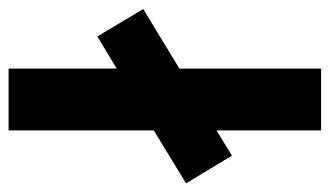

<svg xmlns="http://www.w3.org/2000/svg" viewBox="-192 -572 748 435"><g transform="rotate(-90 181.5 -354.0)"><path d="M104 0V-237L47 -202L-16 -306L104 -379V-708H244V-463L317 -507L379 -403L244 -321V0Z"/></g></svg>

Font: Onest
Style: Bold
Weight: 700
Designer: Dmitri Voloshin, Andrey Kudryavtsev
Foundry: Dmitri Voloshin, Andrey Kudryavtsev
Version: Version 1.000;gftools[0.9.33]